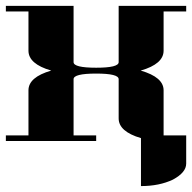

<svg xmlns="http://www.w3.org/2000/svg" viewBox="-20 -481 655 655"><path d="M0 0V-19H77.1V-172.9Q77.1 -217.8 154.8 -240.2Q77.1 -262.7 77.1 -308.1V-441.9H0V-460.9H231V-269Q231 -250 308.1 -250Q384.8 -250 384.8 -269V-460.9H615.2V-441.9H538.1V-308.1Q538.1 -262.7 460 -240.2Q538.1 -217.8 538.1 -172.9V-19H615.2V77.1Q615.2 107.4 569.8 131.8Q523.4 153.8 460.9 153.8V-9.8Q384.8 -32.2 384.8 -77.1V-210.9Q384.8 -230 308.1 -230Q231 -230 231 -210.9V-19H308.1V0Z"/></svg>

Font: Hjet
Style: Regular
Weight: 400
Designer: T. Christopher White
Version: Version 1.2